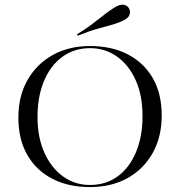

<svg xmlns="http://www.w3.org/2000/svg" viewBox="-20 -776 758 808"><path d="M358.1 11.3Q267.7 11.3 200 -23.8Q132.3 -58.9 94.8 -124.2Q57.3 -189.5 57.3 -281.5Q57.3 -371.8 96 -439.5Q134.7 -507.3 202.4 -544.8Q270.2 -582.3 358.9 -582.3Q450 -582.3 517.7 -547.2Q585.5 -512.1 623 -447.2Q660.5 -382.3 660.5 -289.5Q660.5 -199.2 622.2 -131.5Q583.9 -63.7 516.1 -26.2Q448.4 11.3 358.1 11.3ZM358.1 2.4Q425.8 2.4 475.4 -33.9Q525 -70.2 552.4 -135.9Q579.8 -201.6 579.8 -287.1Q579.8 -375 550.8 -439.1Q521.8 -503.2 471.8 -538.3Q421.8 -573.4 358.9 -573.4Q292.7 -573.4 242.7 -537.1Q192.7 -500.8 165.3 -435.5Q137.9 -370.2 137.9 -283.9Q137.9 -196.8 167.3 -132.3Q196.8 -67.7 246.4 -32.7Q296 2.4 358.1 2.4ZM307.3 -625.8 304 -631.5Q337.9 -652.4 362.9 -671Q387.9 -689.5 406.5 -704.4Q425 -719.4 440.7 -730.6Q456.5 -741.9 471.8 -750Q490.3 -758.9 504 -755.2Q517.7 -751.6 523.4 -739.5Q529.8 -727.4 525 -713.7Q520.2 -700 501.6 -691.1Q481.5 -680.6 455.2 -673Q429 -665.3 393.1 -655.6Q357.3 -646 307.3 -625.8Z"/></svg>

Font: Playfair 144pt SemiExpanded Light
Style: Regular
Weight: 300
Width: 6
Designer: Claus Eggers Sørensen
Foundry: Claus Eggers Sørensen
Version: Version 2.203